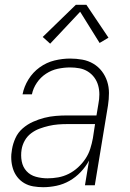

<svg xmlns="http://www.w3.org/2000/svg" viewBox="-20 -772 540 800"><path d="M160 8Q139 8 118.5 4.5Q98 1 81 -9Q64 -19 52 -34.5Q40 -50 34 -69Q28 -88 27 -108.5Q26 -129 30 -150Q34 -174 44.5 -197Q55 -220 74.5 -237Q94 -254 117.5 -264.5Q141 -275 164.5 -281Q188 -287 212 -289Q236 -291 260 -291H382L390 -339Q394 -359 394 -378.5Q394 -398 389 -416Q384 -434 373 -449Q362 -464 346 -474Q330 -484 311 -487.5Q292 -491 272 -491Q247 -491 221 -485.5Q195 -480 172 -465Q149 -450 133.5 -427Q118 -404 113 -379H74Q80 -411 98.5 -441Q117 -471 145.5 -491.5Q174 -512 207 -520Q240 -528 272 -528Q298 -528 323 -523.5Q348 -519 369 -506.5Q390 -494 404.5 -475Q419 -456 426.5 -433Q434 -410 434 -384.5Q434 -359 430 -333L375 0H334L351 -103Q337 -77 316 -55Q295 -33 269.5 -18.5Q244 -4 215.5 2Q187 8 160 8ZM178 -29Q200 -29 222.5 -33Q245 -37 266 -47.5Q287 -58 305 -74.5Q323 -91 336 -110.5Q349 -130 356 -152Q363 -174 367 -196L376 -255H260Q241 -255 222 -253.5Q203 -252 183.5 -247.5Q164 -243 145 -236Q126 -229 109.5 -216.5Q93 -204 83 -186Q73 -168 70 -149Q66 -124 70.5 -100Q75 -76 90.5 -59Q106 -42 129.5 -35.5Q153 -29 178 -29ZM189 -590 158 -618 296 -752H340L432 -615L395 -593L314 -723Z"/></svg>

Font: Iosevka SS04 XLt Obl
Style: Regular
Weight: 200
Italic angle: -9°
Monospace: yes
Designer: Belleve Invis
Foundry: Belleve Invis
Version: Version 19.0.0; ttfautohint (v1.8.4)